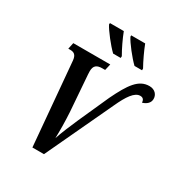

<svg xmlns="http://www.w3.org/2000/svg" viewBox="-214 -1091 1159 1237"><g transform="rotate(30 365.0 -472.0)"><path d="M517 -784H573V-797C550 -838 521 -899 504 -944H400V-934C417 -899 479 -820 517 -784ZM358 -784H414L415 -797C391 -838 362 -899 345 -944H242L241 -934C258 -899 320 -820 358 -784ZM156 -616 210 0H296L529 -497C568 -582 604 -636 646 -636C665 -636 676 -626 677 -603C708 -612 730 -632 730 -660C731 -691 708 -720 666 -720C586 -720 540 -651 479 -525L378 -300C355 -248 322 -170 308 -126C310 -184 309 -252 305 -319L285 -586C285 -593 284 -603 284 -610C284 -653 305 -667 346 -667H366L377 -714H102L92 -667H106C135 -667 152 -656 156 -616Z"/></g></svg>

Font: Noto Serif Condensed SemiBold
Style: Italic
Weight: 600
Width: 3
Italic angle: -12°
Designer: Monotype Design Team
Foundry: Monotype Imaging Inc.
Version: Version 2.014